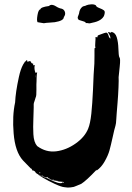

<svg xmlns="http://www.w3.org/2000/svg" viewBox="-20 -834 600 871"><path d="M252.4 -796.2Q259 -795.2 263.8 -792.9Q268.6 -790.5 271.4 -786.2Q274.3 -781.9 275.2 -776.7Q276.2 -771.4 274.8 -766.7Q273.3 -761.9 269.5 -756.2Q269.5 -740 228.6 -733.3Q222.9 -732.4 205.2 -731.4Q187.6 -730.5 179 -728.6Q153.3 -733.3 150.5 -733.3Q145.7 -740 150 -765.2Q154.3 -790.5 162.9 -791.4Q164.8 -801.9 201.9 -806.7Q206.7 -811.4 211.9 -811.9Q217.1 -812.4 222.9 -810.5Q228.6 -808.6 232.9 -805.7Q237.1 -802.9 242.9 -800Q248.6 -797.1 252.4 -796.2ZM415.2 -809.5Q416.2 -802.9 430.5 -797.6Q444.8 -792.4 451.9 -786.7Q459 -781 451.4 -761Q448.6 -756.2 445.2 -752.4Q441.9 -748.6 437.6 -745.7Q433.3 -742.9 429 -740.5Q424.8 -738.1 419 -736.2Q413.3 -734.3 409.5 -733.3Q405.7 -732.4 399.5 -731Q393.3 -729.5 389.5 -728.6Q386.7 -727.6 383.8 -728.1Q381 -728.6 378.6 -729Q376.2 -729.5 372.9 -729.5Q369.5 -729.5 368.6 -729.5Q368.6 -731.4 368.6 -732.4Q363.8 -736.2 352.4 -739Q341 -741.9 337.1 -743.8Q332.4 -749.5 332.4 -753.3Q332.4 -757.1 335.7 -764.8Q339 -772.4 339 -775.2Q341 -792.4 353.3 -802.9Q357.1 -805.7 362.9 -806.7Q368.6 -807.6 370.5 -809.5Q379 -813.3 393.3 -814.3Q407.6 -815.2 415.2 -809.5ZM521 -574.3Q527.6 -572.4 522.9 -530Q518.1 -487.6 518.1 -483.8Q519 -473.3 517.6 -438.1Q516.2 -402.9 513.3 -368.1Q510.5 -333.3 509.5 -321.9Q508.6 -315.2 507.6 -293.8Q506.7 -272.4 503.8 -263.8Q499 -248.6 491 -211.4Q482.9 -174.3 476.7 -151.9Q470.5 -129.5 455.2 -102.4Q440 -75.2 418.1 -60V-63.8Q371.4 -14.3 348.6 0Q339 3.8 328.1 8.6Q317.1 13.3 314.8 13.8Q312.4 14.3 300 16.2Q287.6 18.1 272.4 15.2Q259 14.3 229 0.5Q199 -13.3 175.2 -27.6Q151.4 -41.9 153.3 -41.9Q177.1 -30.5 187.6 -27.6Q192.4 -26.7 209.5 -18.1Q226.7 -9.5 241 -5.2Q255.2 -1 262.9 -4.8Q261.9 -6.7 261.9 -7.6Q267.6 -3.8 270.5 -6.7Q269.5 -8.6 265.2 -9Q261 -9.5 254.8 -10Q248.6 -10.5 247.6 -10.5Q246.7 -10.5 240 -12.4Q241 -12.4 241 -13.3L240 -14.3L239 -13.3Q238.1 -13.3 223.8 -15.7Q209.5 -18.1 204.8 -23.8H203.8Q200 -24.8 198.1 -27.6Q195.2 -32.4 190.5 -28.6Q142.9 -42.9 140 -54.3Q134.3 -61 130.5 -58.1Q124.8 -62.9 124.8 -65.7H123.8L122.9 -66.7Q124.8 -66.7 125.7 -66.7L119 -70.5Q113.3 -77.1 101 -89Q88.6 -101 83.8 -106.7Q48.6 -145.7 41.9 -228.6Q35.2 -308.6 48.6 -369.5Q50.5 -415.2 65.7 -484.8Q73.3 -520 84.8 -541Q84.8 -541 93.3 -554.3Q93.3 -553.3 95.7 -555.7Q98.1 -558.1 100.5 -560.5Q102.9 -562.9 103.8 -561L102.9 -558.1V-555.2Q104.8 -554.3 107.6 -554.8Q110.5 -555.2 113.3 -556.2L115.2 -557.1Q119 -557.1 120.5 -552.4Q121.9 -547.6 126.7 -545.7H130.5Q129.5 -540 131.4 -538.1Q132.4 -537.1 134.3 -538.1Q136.2 -539 138.1 -538.1Q135.2 -531.4 136.7 -520Q138.1 -508.6 141.9 -502.9Q143.8 -504.8 148.6 -505.7Q146.7 -498.1 146.2 -482.9Q145.7 -467.6 145.7 -463.8Q144.8 -456.2 145.2 -427.1Q145.7 -398.1 141.9 -392.4Q139 -382.9 136.7 -375.7Q134.3 -368.6 133.8 -367.1Q133.3 -365.7 132.9 -361.4Q132.4 -357.1 132.9 -355.7Q133.3 -354.3 132.9 -346.2Q132.4 -338.1 132.4 -328.6Q132.4 -319 131.4 -296.2Q130.5 -273.3 130.5 -258.6Q130.5 -243.8 131.4 -225.2Q132.4 -206.7 136.7 -193.3Q141 -180 148.6 -171.4Q188.6 -141.9 234.8 -147.6Q281 -153.3 322.9 -182.9Q364.8 -212.4 380 -250.5Q389.5 -273.3 394.3 -318.1Q399 -362.9 401.9 -426.7Q404.8 -490.5 404.8 -496.2Q409.5 -553.3 408.6 -580Q408.6 -581 408.6 -586.2Q408.6 -591.4 408.6 -596.7Q408.6 -601.9 408.6 -606.7Q408.6 -611.4 409 -614.3Q409.5 -617.1 411.4 -616.2V-617.1H413.3Q410.5 -623.8 412.4 -642.9Q414.3 -661.9 412.4 -664.8L416.2 -665.7Q419 -665.7 421.9 -664.8Q422.9 -664.8 422.4 -667.1Q421.9 -669.5 423.3 -671.9Q424.8 -674.3 429 -675.2Q433.3 -676.2 441.9 -680Q450.5 -683.8 452.4 -683.8Q461.9 -686.7 463.8 -685.7Q469.5 -682.9 472.4 -672.4Q475.2 -661.9 481 -659Q481 -664.8 479.5 -669Q478.1 -673.3 476.7 -675.7Q475.2 -678.1 472.9 -682.4Q470.5 -686.7 469.5 -688.6Q471.4 -688.6 474.3 -688.1Q477.1 -687.6 479 -686.7Q481 -685.7 482.9 -685.7Q484.8 -685.7 484.8 -689.5Q502.9 -686.7 509.5 -665.2Q516.2 -643.8 517.1 -613.3Q518.1 -582.9 521 -575.2ZM141 -493.3V-483.8Q141 -481.9 141 -481L141.9 -489.5ZM129.5 -61.9Q131.4 -59 134.3 -60Q132.4 -61.9 130.5 -62.9ZM157.1 -50.5Q160 -46.7 163.8 -49.5Q161.9 -51.4 159 -51.4Q158.1 -51.4 157.1 -50.5ZM169.5 -40Q171.4 -37.1 174.3 -38.1Q172.4 -41 169.5 -40ZM218.1 -19Q219 -17.1 224.8 -17.1Q224.8 -18.1 218.1 -20ZM224.8 -25.7Q225.7 -25.7 226.7 -25.7Q227.6 -25.7 228.6 -25.7L231.4 -24.8Q231.4 -23.8 230.5 -22.9Q228.6 -21.9 224.8 -25.7ZM243.8 -11.4Q243.8 -12.4 244.8 -12.4Q245.7 -11.4 246.7 -11.4Q245.7 -11.4 243.8 -11.4Z"/></svg>

Font: KAZYinfo
Style: Bold
Weight: 700
Designer: emmanuel didier
Foundry: emmanuel didier
Version: Version 001.000